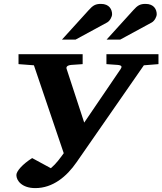

<svg xmlns="http://www.w3.org/2000/svg" viewBox="-20 -949 833 985"><path d="M793 -620V-671H526V-620C553 -618 583 -616 583 -616C607 -614 606 -606 599 -595L412 -320L322 -595C318 -605 324 -614 346 -616L404 -620V-671H75V-620L154 -614L307 -163C288 -137 270 -111 241 -86L145 -138C96 -107 64 -71 64 -51C64 -22 93 16 161 16C251 16 322 -43 373 -117L718 -614ZM784 -876C784 -900 770 -929 727 -929C700 -929 686 -922 664 -897L527 -746H597L759 -834C773 -842 784 -863 784 -876ZM555 -876C555 -900 541 -929 498 -929C471 -929 457 -922 435 -897L298 -746H368L530 -834C544 -842 555 -863 555 -876Z"/></svg>

Font: Veleka
Style: Bold Italic
Weight: 700
Italic angle: -12°
Designer: Stefan Peev, Context Ltd, 2016; SIL International, 1997-2014.
Foundry: Stefan Peev, Context Ltd, 2016
Version: Version 5.000